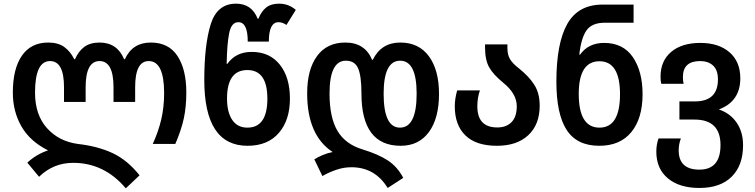

<svg xmlns="http://www.w3.org/2000/svg" viewBox="-20 -785 4116 1047"><path d="M666 242 741 171Q674 87 593 49.5Q512 12 405 0Q301 -14 236 -86.5Q171 -159 171 -280Q171 -452 253 -452Q329 -452 329 -310V-229H447V-309Q447 -452 523 -452Q599 -452 599 -309V-229H717V-310Q717 -452 791 -452Q875 -452 875 -277Q875 -201 859.5 -134.5Q844 -68 813 0H936Q969 -77 982.5 -140Q996 -203 996 -281Q996 -406 948 -479.5Q900 -553 802 -553Q702 -553 661 -462H657Q619 -553 523 -553Q472 -553 440 -529.5Q408 -506 389 -462H385Q363 -506 329.5 -529.5Q296 -553 243 -553Q149 -553 99.5 -481.5Q50 -410 50 -280Q50 -177 97 -95.5Q144 -14 242 35Q177 57 129 102L193 179Q271 103 379 103Q549 103 666 242Z M1330 10Q1440 10 1500.5 -60Q1561 -130 1561 -247Q1561 -364 1505.5 -433Q1450 -502 1353 -502Q1266 -502 1220 -437H1216Q1218 -547 1230 -605.5Q1242 -664 1280 -664Q1331 -664 1331 -558H1446Q1446 -664 1499 -664Q1520 -664 1542 -649L1593 -731Q1554 -765 1502 -765Q1458 -765 1432 -744.5Q1406 -724 1389 -683H1385Q1353 -765 1267 -765Q1164 -765 1129 -652.5Q1094 -540 1094 -349Q1094 10 1330 10ZM1329 -89Q1275 -89 1246.5 -131Q1218 -173 1218 -248Q1218 -403 1329 -403Q1438 -403 1438 -247Q1438 -89 1329 -89Z M2094 240 2179 185Q2147 124 2095 90Q2043 56 1958 30Q1864 2 1820.5 -71Q1777 -144 1777 -275Q1777 -454 1866 -454Q1915 -454 1933 -412Q1951 -370 1951 -275Q1951 10 2165 10Q2264 10 2319 -65Q2374 -140 2374 -273Q2374 -403 2319 -478Q2264 -553 2163 -553Q2059 -553 2013 -459H2009Q1970 -553 1863 -553Q1763 -553 1709 -479.5Q1655 -406 1655 -276Q1655 -47 1794 44Q1764 50 1738.5 61Q1713 72 1694 84L1738 175Q1775 154 1815 140.5Q1855 127 1896 127Q2025 127 2094 240ZM2161 -89Q2072 -89 2072 -274Q2072 -454 2162 -454Q2252 -454 2252 -274Q2252 -89 2161 -89Z M2690 10Q2799 10 2861 -48Q2923 -106 2923 -209Q2923 -276 2894 -322Q2865 -368 2810 -412Q2776 -438 2761.5 -462Q2747 -486 2747 -522V-543H2625V-525Q2625 -458 2647.5 -418Q2670 -378 2724 -334Q2798 -274 2798 -206Q2798 -148 2769.5 -119Q2741 -90 2692 -90Q2583 -90 2583 -205Q2583 -252 2597 -292H2473Q2460 -246 2460 -205Q2460 -103 2518 -46.5Q2576 10 2690 10Z M3248 10Q3362 10 3423 -65Q3484 -140 3484 -271Q3484 -396 3431 -473.5Q3378 -551 3274 -551Q3189 -551 3143 -487H3139Q3149 -578 3178.5 -619.5Q3208 -661 3277 -661H3435V-760H3266Q3133 -760 3073.5 -654.5Q3014 -549 3014 -340Q3014 -163 3070 -76.5Q3126 10 3248 10ZM3249 -89Q3136 -89 3136 -273Q3136 -451 3249 -451Q3361 -451 3361 -271Q3361 -89 3249 -89Z M3794 240Q3908 240 3970 178.5Q4032 117 4032 7Q4032 -66 3996.5 -117Q3961 -168 3900 -188Q4017 -232 4017 -358Q4017 -449 3958 -500Q3899 -551 3799 -551Q3698 -551 3640 -502Q3582 -453 3582 -367Q3582 -343 3586 -328H3708Q3704 -341 3704 -365Q3704 -452 3798 -452Q3842 -452 3868.5 -427.5Q3895 -403 3895 -352Q3895 -232 3769 -232H3685V-133H3767Q3909 -133 3909 6Q3909 140 3794 140Q3681 140 3681 35Q3681 1 3693 -30H3571Q3559 3 3559 42Q3559 135 3622 187.5Q3685 240 3794 240Z"/></svg>

Font: Noto Sans Georgian SemiCondensed Semi
Style: Regular
Weight: 600
Width: 4
Designer: Monotype Design Team
Foundry: Monotype Imaging Inc.
Version: Version 1.901